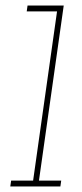

<svg xmlns="http://www.w3.org/2000/svg" viewBox="-20 -670 293 690"><path d="M20 -21 17 0H197L200 -21H120L209 -650H79L76 -629H185L99 -21Z"/></svg>

Font: Josefin Slab Thin ExtraLight
Style: Italic
Weight: 250
Italic angle: -12°
Version: Version 2.000